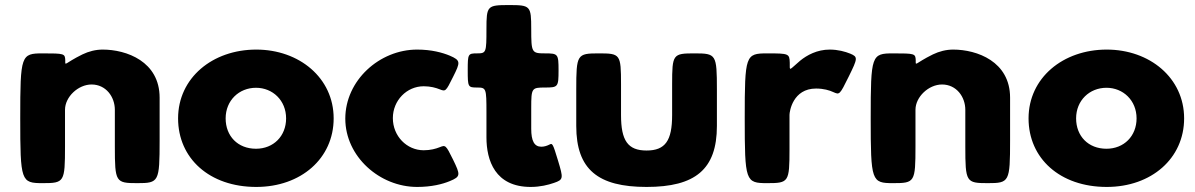

<svg xmlns="http://www.w3.org/2000/svg" viewBox="-20 -724 4724 759"><path d="M149 0C234 0 237 -4 237 -145V-290C237 -341 289 -390 342 -390C399 -390 434 -341 434 -290V-145C434 -4 437 0 523 0C608 0 611 -5 611 -169V-338C611 -481 480 -528 386 -528C358 -528 331 -521 306 -509C233 -473 238 -460 238 -486C237 -512 234 -513 149 -513C63 -513 60 -506 60 -257C60 -7 63 0 149 0Z M684 -256C684 -98 808 15 993 15C1170 15 1299 -98 1299 -256C1299 -416 1163 -528 993 -528C820 -528 684 -416 684 -256ZM872 -256C872 -327 925 -377 992 -377C1058 -377 1111 -327 1111 -256C1111 -186 1061 -136 992 -136C920 -136 872 -186 872 -256Z M1655 -383C1682 -383 1703 -377 1718 -371C1741 -362 1742 -361 1771 -420C1800 -478 1802 -485 1758 -504C1729 -516 1686 -528 1629 -528C1480 -528 1345 -406 1345 -255C1345 -105 1481 15 1629 15C1686 15 1729 4 1758 -8C1802 -26 1800 -33 1771 -93C1742 -152 1741 -151 1718 -142C1703 -136 1682 -130 1655 -130C1588 -130 1533 -186 1533 -257C1533 -327 1588 -383 1655 -383Z M1866 -513C1830 -513 1829 -511 1829 -446C1829 -380 1830 -378 1866 -378C1902 -378 1903 -375 1903 -280V-181C1903 -90 1937 15 2078 15C2115 15 2147 7 2170 -1C2208 -14 2207 -19 2186 -89C2165 -158 2164 -159 2151 -152C2143 -148 2132 -144 2120 -144C2092 -144 2080 -167 2080 -215V-297C2080 -376 2082 -378 2134 -378C2186 -378 2188 -380 2188 -446C2188 -511 2186 -513 2134 -513C2082 -513 2080 -516 2080 -609C2080 -701 2077 -704 1992 -704C1906 -704 1903 -701 1903 -609C1903 -516 1902 -513 1866 -513Z M2347 -513C2261 -513 2258 -509 2258 -370V-226C2258 -54 2344 15 2536 15C2728 15 2814 -54 2814 -226V-370C2814 -509 2811 -513 2726 -513C2640 -513 2637 -510 2637 -391V-269C2637 -168 2610 -129 2536 -129C2462 -129 2435 -168 2435 -269V-391C2435 -510 2432 -513 2347 -513Z M3013 0C3098 0 3101 -4 3101 -135V-270C3101 -283 3114 -374 3206 -374C3236 -374 3259 -367 3274 -360C3299 -349 3299 -348 3335 -421C3371 -494 3372 -499 3341 -512C3321 -520 3293 -528 3260 -528C3210 -528 3170 -506 3143 -484C3098 -446 3102 -440 3102 -476C3101 -512 3098 -513 3013 -513C2927 -513 2924 -506 2924 -257C2924 -7 2927 0 3013 0Z M3511 0C3596 0 3599 -4 3599 -145V-290C3599 -341 3651 -390 3704 -390C3761 -390 3796 -341 3796 -290V-145C3796 -4 3799 0 3885 0C3970 0 3973 -5 3973 -169V-338C3973 -481 3842 -528 3748 -528C3720 -528 3693 -521 3668 -509C3595 -473 3600 -460 3600 -486C3599 -512 3596 -513 3511 -513C3425 -513 3422 -506 3422 -257C3422 -7 3425 0 3511 0Z M4046 -256C4046 -98 4170 15 4355 15C4532 15 4661 -98 4661 -256C4661 -416 4525 -528 4355 -528C4182 -528 4046 -416 4046 -256ZM4234 -256C4234 -327 4287 -377 4354 -377C4420 -377 4473 -327 4473 -256C4473 -186 4423 -136 4354 -136C4282 -136 4234 -186 4234 -256Z"/></svg>

Font: Hussar Print
Style: Bold
Weight: 700
Foundry: Cannot Into Space Fonts
Version: Version 2.00